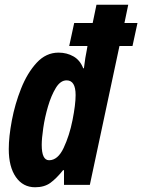

<svg xmlns="http://www.w3.org/2000/svg" viewBox="-20 -780 600 810"><path d="M156 -169Q156 -195 162.5 -240Q169 -285 182.5 -331Q196 -377 215.5 -409Q235 -441 261 -441Q299 -441 299 -379Q299 -339 286 -273.5Q273 -208 248.5 -156Q224 -104 187 -104Q156 -104 156 -169ZM246 -62H250V0H359L484 -586H539L560 -683H505L521 -760H387L371 -683H293L272 -586H349L346 -568Q340 -541 334 -492H331Q318 -526 290 -542Q262 -558 227 -558Q174 -558 134.5 -515Q95 -472 69 -406.5Q43 -341 30 -272Q17 -203 17 -151Q17 -76 47 -33Q77 10 128 10Q167 10 192.5 -8.5Q218 -27 246 -62Z"/></svg>

Font: Noto Sans UI Condensed ExtraBold
Style: Italic
Weight: 800
Width: 3
Designer: Monotype Design Team
Foundry: Monotype Imaging Inc.
Version: 1.001